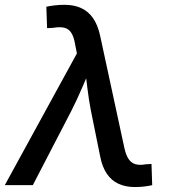

<svg xmlns="http://www.w3.org/2000/svg" viewBox="-45 -755 697 783"><path d="M-25.4 0 268.6 -537.1 260.7 -577.6Q255.4 -607.4 244.6 -622.8Q233.9 -638.2 216.3 -642.1Q198.7 -646 172.4 -641.6L147 -640.1L144 -727.5Q156.7 -730.5 176.5 -732.9Q196.3 -735.4 218.3 -735.4Q257.3 -735.4 286.4 -721.9Q315.4 -708.5 334.7 -680.7Q354 -652.8 363.3 -609.4L462.4 -150.9Q469.2 -120.6 480.5 -105Q491.7 -89.4 508.8 -85Q525.9 -80.6 549.3 -85L572.8 -86.4L575.7 0Q564 2.9 545.2 5.4Q526.4 7.8 505.4 7.8Q466.8 7.8 438 -5.6Q409.2 -19 390.4 -46.9Q371.6 -74.7 363.3 -118.2L326.2 -301.3Q316.9 -349.1 311.3 -396.2Q305.7 -443.4 299.8 -490.7H331.1Q309.6 -443.8 289.6 -396.5Q269.5 -349.1 245.1 -301.3L88.9 0Z"/></svg>

Font: Inter 20pt Medium
Style: Italic
Weight: 500
Italic angle: -9.3988°
Version: Version 4.001;git-66647c0bb